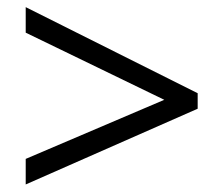

<svg xmlns="http://www.w3.org/2000/svg" viewBox="-20 -624 611 525"><path d="M50.3 -189.5 429.2 -351.1 50.3 -534.7V-604.5L520.5 -369.1V-326.7L50.3 -119.6Z"/></svg>

Font: Viking Open Sans
Style: Regular
Weight: 400
Foundry: Ascender Corporation
Version: Version 2.001